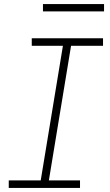

<svg xmlns="http://www.w3.org/2000/svg" viewBox="-20 -923 540 943"><path d="M23 0V-37H180L289 -698H136V-735H486V-698H329L220 -37H373V0ZM491 -867H191V-903H491Z"/></svg>

Font: Iosevka SS18 Extralight
Style: Italic
Weight: 200
Italic angle: -9°
Monospace: yes
Designer: Belleve Invis
Foundry: Belleve Invis
Version: Version 25.1.1; ttfautohint (v1.8.4)